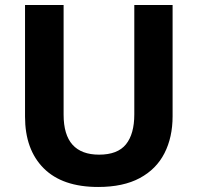

<svg xmlns="http://www.w3.org/2000/svg" viewBox="-20 -734 787 764"><path d="M370.5 10Q228.4 10 154 -64.3Q79.6 -138.7 79.6 -269.9V-714H233.1V-277.8Q233.1 -197.6 268.6 -158.1Q304.1 -118.6 374.3 -118.6Q448.1 -118.6 481.3 -159.8Q514.4 -200.9 514.4 -278.8V-714H666.8V-271.5Q666.8 -187.8 634.4 -124.3Q602 -60.8 536.2 -25.4Q470.4 10 370.5 10Z"/></svg>

Font: Noto Sans Symbols
Style: Regular
Weight: 400
Designer: Monotype Design Team
Foundry: Monotype Imaging Inc.
Version: Version 2.002